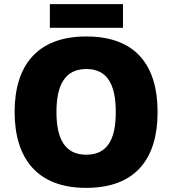

<svg xmlns="http://www.w3.org/2000/svg" viewBox="-20 -902 837 932"><path d="M577 -882H222V-767H577ZM745 -358C745 -580 643 -725 399 -725C158 -725 51 -581 51 -359C51 -136 158 10 398 10C643 10 745 -137 745 -358ZM254 -358C254 -487 294 -567 399 -567C504 -567 542 -487 542 -358C542 -229 504 -151 398 -151C295 -151 254 -229 254 -358Z"/></svg>

Font: Noto Sans Gujarati Black
Style: Regular
Weight: 900
Designer: Jelle Bosma - Monotype Design Team, Universal Thirst
Foundry: Monotype Imaging Inc.
Version: Version 2.106